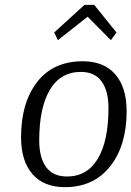

<svg xmlns="http://www.w3.org/2000/svg" viewBox="-20 -763 543 793"><path d="M503 -304Q503 -162 435 -76Q367 10 248 10Q161 10 114 -44Q67 -98 67 -196Q67 -339 133.5 -424.5Q200 -510 322 -510Q409 -510 456 -456Q503 -402 503 -304ZM314 -466Q230 -466 186 -392Q142 -318 142 -182Q142 -112 170.5 -73Q199 -34 257 -34Q340 -34 384 -107.5Q428 -181 428 -317Q428 -388 399.5 -427Q371 -466 314 -466ZM369 -743 461 -629 438 -597 342 -694 219 -597 204 -629 329 -743Z"/></svg>

Font: ArsenalItalic
Style: Italic
Weight: 400
Italic angle: -9°
Designer: Andrij Shevchenko
Foundry: Stairsfor.com
Version: Version 1.000